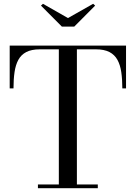

<svg xmlns="http://www.w3.org/2000/svg" viewBox="-20 -990 714 1010"><path d="M179.5 0V-19.5H289.5V-730.5H189.5Q145.5 -730.5 118.2 -716.2Q91 -702 76.5 -675.2Q62 -648.5 56.5 -610.5Q51 -572.5 51 -525H31V-750H643V-525H623.5Q623.5 -572.5 618 -610.5Q612.5 -648.5 597.8 -675.2Q583 -702 555.8 -716.2Q528.5 -730.5 484.5 -730.5H384.5V-19.5H494.5V0ZM305.5 -850 195.5 -960.5 206 -970 337.5 -895 470 -970 480.5 -960.5 370.5 -850Z"/></svg>

Font: Bodoni Moda
Style: Regular
Weight: 400
Designer: Owen Earl
Foundry: indestructible type
Version: Version 2.005